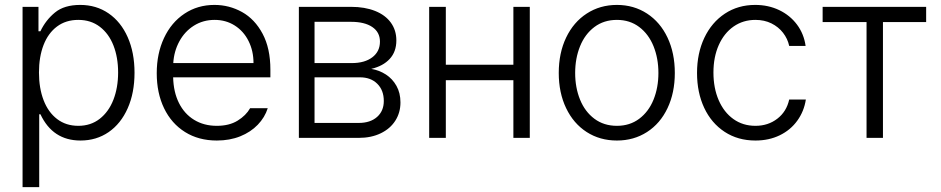

<svg xmlns="http://www.w3.org/2000/svg" viewBox="-20 -558 3807 777"><path d="M71.3 -530.3H135.7V-431.6H143.6Q165 -476.6 202.4 -507.3Q239.7 -538.1 304.7 -538.1Q369.6 -538.1 419.4 -503.9Q469.2 -469.7 496.8 -407.5Q524.4 -345.2 524.4 -263.7Q524.4 -182.1 496.8 -119.9Q469.2 -57.6 419.7 -23.4Q370.1 10.7 305.7 10.7Q193.4 10.7 143.6 -95.7H138.7V199.2H71.3ZM296.9 -48.8Q347.2 -48.8 383.5 -77.1Q419.9 -105.5 439 -154.5Q458 -203.6 458 -264.6Q458 -325.7 439.2 -373.8Q420.4 -421.9 384 -449.7Q347.7 -477.5 296.9 -477.5Q246.6 -477.5 210.7 -450.7Q174.8 -423.8 156.2 -375.7Q137.7 -327.6 137.7 -264.6Q137.7 -201.2 156.5 -152.3Q175.3 -103.5 211.2 -76.2Q247.1 -48.8 296.9 -48.8Z M614.3 -261.7Q614.3 -341.3 643.8 -404.3Q673.3 -467.3 726.6 -502.7Q779.8 -538.1 847.7 -538.1Q907.7 -538.1 959.5 -509.3Q1011.2 -480.5 1042.7 -421.4Q1074.2 -362.3 1074.2 -276.4V-245.1H680.7Q682.1 -185.5 704.1 -141.4Q726.1 -97.2 765.6 -73Q805.2 -48.8 857.4 -48.8Q907.7 -48.8 941.7 -69.8Q975.6 -90.8 992.2 -120.1H1063.5Q1051.8 -83 1023.2 -53.2Q994.6 -23.4 952.1 -6.3Q909.7 10.7 857.4 10.7Q783.7 10.7 728.8 -23.7Q673.8 -58.1 644 -119.9Q614.3 -181.6 614.3 -261.7ZM1005.9 -302.7Q1005.9 -352.1 985.8 -392.1Q965.8 -432.1 929.9 -454.8Q894 -477.5 848.6 -477.5Q801.8 -477.5 764.6 -454.1Q727.5 -430.7 705.8 -390.6Q684.1 -350.6 681.2 -302.7Z M1189.5 -530.3H1400.4Q1456.5 -530.3 1498 -513.7Q1539.6 -497.1 1561.8 -466.3Q1584 -435.5 1584 -394.5Q1584 -348.6 1557.1 -319.6Q1530.3 -290.5 1482.4 -279.3Q1514.6 -273.9 1541.5 -256.6Q1568.4 -239.3 1584.5 -210.4Q1600.6 -181.6 1600.6 -143.6Q1600.6 -102.1 1579.8 -69.6Q1559.1 -37.1 1520.8 -18.6Q1482.4 0 1431.6 0H1189.5ZM1533.2 -149.4Q1533.2 -192.9 1506.8 -219Q1480.5 -245.1 1436.5 -245.1H1252.9V-60.5H1431.6Q1478.5 -60.5 1505.9 -84.7Q1533.2 -108.9 1533.2 -149.4ZM1517.6 -389.6Q1517.6 -427.7 1486.6 -448.7Q1455.6 -469.7 1400.4 -469.7H1252.9V-302.7H1403.3Q1456.1 -302.7 1486.8 -326.2Q1517.6 -349.6 1517.6 -389.6Z M1784.2 -295.9H2057.6V-530.3H2124V0H2057.6V-233.4H1784.2V0H1716.8V-530.3H1784.2Z M2241.2 -262.7Q2241.2 -343.3 2271 -405.8Q2300.8 -468.3 2354.5 -503.2Q2408.2 -538.1 2476.6 -538.1Q2544.9 -538.1 2598.4 -503.2Q2651.9 -468.3 2681.4 -405.8Q2710.9 -343.3 2710.9 -262.7Q2710.9 -182.6 2681.4 -120.4Q2651.9 -58.1 2598.4 -23.7Q2544.9 10.7 2476.6 10.7Q2407.7 10.7 2354.2 -23.7Q2300.8 -58.1 2271 -120.4Q2241.2 -182.6 2241.2 -262.7ZM2644.5 -262.7Q2644.5 -321.8 2624.8 -370.8Q2605 -419.9 2566.9 -448.7Q2528.8 -477.5 2476.6 -477.5Q2423.8 -477.5 2385.5 -448.7Q2347.2 -419.9 2327.4 -370.8Q2307.6 -321.8 2307.6 -262.7Q2307.6 -203.6 2327.4 -154.8Q2347.2 -106 2385.5 -77.4Q2423.8 -48.8 2476.6 -48.8Q2528.8 -48.8 2566.9 -77.4Q2605 -106 2624.8 -154.8Q2644.5 -203.6 2644.5 -262.7Z M2800.8 -262.7Q2800.8 -342.3 2830.3 -404.8Q2859.9 -467.3 2913.3 -502.7Q2966.8 -538.1 3036.1 -538.1Q3089.4 -538.1 3133.3 -517.1Q3177.2 -496.1 3205.3 -458.5Q3233.4 -420.9 3240.2 -372.1H3173.8Q3167.5 -401.4 3148.9 -425.3Q3130.4 -449.2 3101.8 -463.4Q3073.2 -477.5 3037.1 -477.5Q2987.3 -477.5 2948.7 -450.7Q2910.2 -423.8 2888.7 -375.5Q2867.2 -327.1 2867.2 -264.6Q2867.2 -201.7 2888.4 -152.6Q2909.7 -103.5 2948 -76.2Q2986.3 -48.8 3037.1 -48.8Q3088.4 -48.8 3125.7 -77.6Q3163.1 -106.4 3173.8 -155.3H3241.2Q3233.9 -107.4 3206.5 -69.6Q3179.2 -31.7 3135.5 -10.5Q3091.8 10.7 3037.1 10.7Q2966.3 10.7 2912.6 -24.4Q2858.9 -59.6 2829.8 -121.6Q2800.8 -183.6 2800.8 -262.7Z M3309.1 -530.3H3728V-468.8H3553.2V0H3486.8V-468.8H3309.1Z"/></svg>

Font: Pretendard GOV Light
Style: Regular
Weight: 300
Designer: Base glyphs from Inter by Rasmus Andersson; Hangeul glyphs from Noto Sans CJK(Source Han Sans) by Jang Soo-young and Kan
Foundry: Kil Hyung-jin
Version: Version 1.309